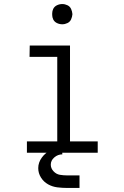

<svg xmlns="http://www.w3.org/2000/svg" viewBox="-20 -755 615 949"><path d="M113 0V-56H263V-474H126L127 -530H326V-56H463V0ZM288 -635Q274 -635 261.5 -641Q249 -647 243 -659Q238 -670 238 -681V-689Q238 -700 243 -711Q249 -723 261.5 -729Q274 -735 288 -735Q301 -735 313.5 -729Q326 -723 331.5 -710.5Q337 -698 338 -685Q337 -672 331.5 -659.5Q326 -647 313.5 -641Q301 -635 288 -635ZM313 174Q288 174 263.5 171Q239 168 217.5 156Q196 144 182.5 122.5Q169 101 169 76Q169 48 187 23.5Q205 -1 232 -13Q259 -25 287 -25L288 8Q266 8 248.5 23Q231 38 231 59Q231 77 244.5 91.5Q258 106 276 109Q294 112 313 112H373V174Z"/></svg>

Font: Jozsika Light
Style: Regular
Weight: 300
Monospace: yes
Designer: Belleve Invis
Foundry: Belleve Invis
Version: 2.1.0